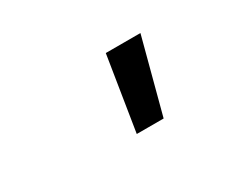

<svg xmlns="http://www.w3.org/2000/svg" viewBox="-53 -923 756 619"><g transform="rotate(-30 325.0 -614.0)"><path d="M318 -476 362 -752H491L418 -476Z"/></g></svg>

Font: Azeret Mono Thin Medium
Style: Italic
Weight: 500
Italic angle: -12°
Version: Version 1.002